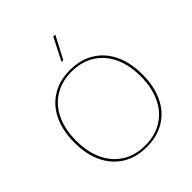

<svg xmlns="http://www.w3.org/2000/svg" viewBox="-242 -1040 1199 1199"><g transform="rotate(-45 357.0 -440.5)"><path d="M449 -891 371 -743H356L431 -891ZM658 -330Q658 -226 621.5 -149.5Q585 -73 517 -31.5Q449 10 357 10Q265 10 197 -31.5Q129 -73 92.5 -149.5Q56 -226 56 -330Q56 -434 92.5 -510.5Q129 -587 197 -628.5Q265 -670 357 -670Q449 -670 517 -628.5Q585 -587 621.5 -510.5Q658 -434 658 -330ZM72 -330Q72 -231 106.5 -157.5Q141 -84 205.5 -44Q270 -4 357 -4Q444 -4 508.5 -44Q573 -84 607.5 -157.5Q642 -231 642 -330Q642 -429 607.5 -502.5Q573 -576 508.5 -616Q444 -656 357 -656Q270 -656 205.5 -616Q141 -576 106.5 -502.5Q72 -429 72 -330Z"/></g></svg>

Font: Work Sans Hairline
Style: Regular
Weight: 400
Designer: Wei Huang
Foundry: Wei Huang
Version: Version 1.032